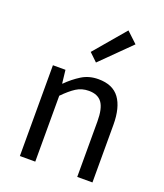

<svg xmlns="http://www.w3.org/2000/svg" viewBox="-156 -976 923 1079"><g transform="rotate(20 305.0 -436.0)"><path d="M92 0V-543H167L176 -464H178Q217 -503 260.5 -530Q304 -557 360 -557Q446 -557 486 -502.5Q526 -448 526 -344V0H435V-332Q435 -409 410.5 -443Q386 -477 332 -477Q290 -477 257 -456Q224 -435 184 -394V0ZM314 -640 266 -686 424 -872 488 -812Z"/></g></svg>

Font: Noto Sans KR
Style: Regular
Weight: 400
Designer: Ryoko NISHIZUKA  (kana, bopomofo & ideographs); Paul D. Hunt (Latin, Greek & Cyrillic); Sandoll Communications , Soo-you
Foundry: Adobe
Version: Version 2.004-H2;hotconv 1.0.118;makeotfexe 2.5.65603